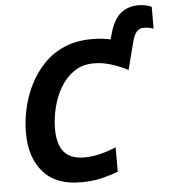

<svg xmlns="http://www.w3.org/2000/svg" viewBox="-59 -932 885 996"><g transform="rotate(-5 383.5 -434.5)"><path d="M322 10Q192 10 126 -66Q60 -142 60 -270Q60 -333 74.5 -397.5Q89 -462 118.5 -520.5Q148 -579 193 -625.5Q238 -672 300 -698.5Q362 -725 442 -725Q472 -725 495 -722.5Q518 -720 540 -715L545 -734Q566 -814 604 -846.5Q642 -879 699 -879Q723 -879 739.5 -874.5Q756 -870 767 -865V-751Q756 -755 744 -757.5Q732 -760 716 -760Q694 -760 679.5 -744.5Q665 -729 656 -693L619 -549Q579 -570 533 -584.5Q487 -599 442 -599Q382 -599 338.5 -569Q295 -539 267 -491Q239 -443 225.5 -386.5Q212 -330 212 -278Q212 -197 245.5 -157Q279 -117 352 -117Q392 -117 434 -127.5Q476 -138 517 -155V-28Q487 -16 437 -3Q387 10 322 10Z"/></g></svg>

Font: BC Sans
Style: Bold Italic
Weight: 700
Italic angle: -12°
Designer: Monotype Design Team
Province of B.C.
Foundry: Monotype Imaging Inc.
Version: Version 2.000;GOOG;noto-source:20170915:90ef993387c0